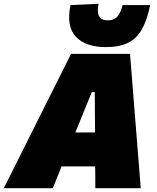

<svg xmlns="http://www.w3.org/2000/svg" viewBox="-61 -999 834 1019"><path d="M-41 0Q-11.5 -58.5 20.2 -122Q52 -185.5 81 -243.5L203 -487.5Q234.5 -550.5 261.5 -604Q288.5 -657.5 316 -713H629Q633.5 -657 637.8 -604.8Q642 -552.5 647 -487L667 -238Q671.5 -182 676.5 -119.2Q681.5 -56.5 686 0H445Q445 -28 444.8 -57.5Q444.5 -87 444 -116H266Q254 -86.5 242.2 -57.2Q230.5 -28 219 0ZM426 -510 339 -296H443.5L442 -510ZM501 -749Q394.5 -749 342.2 -803.5Q290 -858 313 -972L462 -979Q453 -937 464.5 -914Q476 -891 511 -891Q547 -891 564.8 -914.8Q582.5 -938.5 589 -972H736Q720 -893.5 692.5 -844.2Q665 -795 619 -772Q573 -749 501 -749Z"/></svg>

Font: Commissioner Black
Style: Italic
Weight: 900
Italic angle: -12°
Designer: Kostas Bartsokas
Foundry: Kostas Bartsokas
Version: Version 1.000; ttfautohint (v1.8.3)